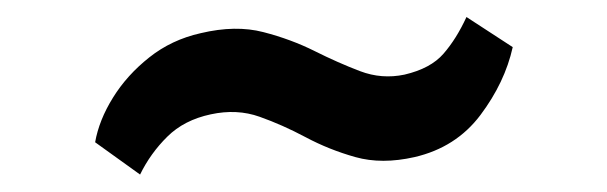

<svg xmlns="http://www.w3.org/2000/svg" viewBox="-20 -412 696 220"><path d="M89 -249Q93.5 -274.5 109.5 -300.2Q125.5 -326 151 -346.2Q176.5 -366.5 210 -374Q250 -383.5 281.8 -375.2Q313.5 -367 340.5 -353.5Q367.5 -340 392.5 -330.5Q417.5 -321 443.5 -326.5Q473.5 -333.5 488.2 -350.5Q503 -367.5 514.5 -392.5L567.5 -358Q558.5 -317.5 530.5 -280.2Q502.5 -243 455 -232Q417.5 -223.5 387.2 -232Q357 -240.5 330.2 -254.8Q303.5 -269 277.5 -278.2Q251.5 -287.5 221.5 -281Q191 -274.5 171.8 -255.5Q152.5 -236.5 140.5 -212Z"/></svg>

Font: Merriweather 28pt
Style: Bold
Weight: 700
Version: Version 2.100